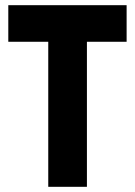

<svg xmlns="http://www.w3.org/2000/svg" viewBox="-20 -720 520 740"><path d="M468 -559H315V0H166V-559H12V-700H468Z"/></svg>

Font: Georama SemiCondensed
Style: Bold
Weight: 700
Width: 4
Designer: Jean-Baptiste Levee
Foundry: Production Type
Version: Version 1.000